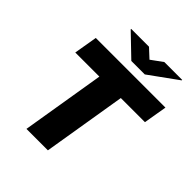

<svg xmlns="http://www.w3.org/2000/svg" viewBox="-249 -1081 1232 1232"><g transform="rotate(45 367.0 -464.5)"><path d="M75.3 -568.2 102.3 -727.3H734.4L707.4 -568.2H488.6L394.9 0H200.3L294 -568.2ZM383.5 -929 444.6 -872.2 522.7 -929H684.7V-924.7L490.1 -784.1H367.9L221.6 -924.7V-929Z"/></g></svg>

Font: Inter UI Black
Style: Italic
Weight: 900
Italic angle: -9.39999°
Designer: Rasmus Andersson
Foundry: rsms
Version: 3.2;8d6f07862